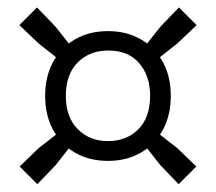

<svg xmlns="http://www.w3.org/2000/svg" viewBox="-20 -621 566 503"><path d="M150.9 -452 81.1 -507.2 30.7 -555.2 76.9 -601.5 124.9 -551.7 180.9 -481.3ZM374.9 -452 344.8 -481.3 400.8 -551.7 448.8 -601.5 495.1 -555.2 444.6 -507.2ZM448.1 -138.5 400.1 -188.3 348.6 -253.5 378.6 -284.3 444.6 -232.8 494.4 -184.8ZM77.7 -138.5 31.4 -184.8 81.1 -232.8 147.2 -284.3 177.2 -253.5 125.7 -188.3ZM262.9 -199.5Q214.2 -199.5 177.2 -220.7Q140.2 -242 119.2 -280.4Q98.3 -318.8 98.3 -370Q98.3 -420.7 119.2 -458.9Q140.2 -497 177.2 -518.3Q214.2 -539.5 262.9 -539.5Q311.2 -539.5 348.4 -518.3Q385.6 -497 406.5 -458.9Q427.4 -420.7 427.4 -370Q427.4 -318.8 406.5 -280.4Q385.6 -242 348.4 -220.7Q311.2 -199.5 262.9 -199.5ZM262.9 -251.4Q311.8 -251.4 342.5 -282.5Q373.3 -313.6 373.3 -370Q373.3 -421.9 344.8 -455.3Q316.4 -488.6 263.9 -488.6Q214.4 -488.6 183.5 -457.3Q152.5 -426.1 152.5 -370Q152.5 -314.3 183.4 -282.9Q214.3 -251.4 262.9 -251.4Z"/></svg>

Font: Encode Sans SC Condensed Thin
Style: Regular
Weight: 100
Width: 3
Designer: Multiple Designers
Foundry: Impallari Type
Version: Version 3.002